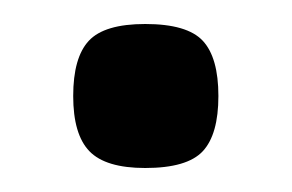

<svg xmlns="http://www.w3.org/2000/svg" viewBox="-20 -136 243 160"><path d="M41 -56Q41 -88 54 -102Q67 -116 101 -116Q136 -116 149 -102Q162 -88 162 -56Q162 -24 149 -10Q136 4 101 4Q68 4 54.5 -10Q41 -24 41 -56Z"/></svg>

Font: Georama ExtraCondensed Thin Medium
Style: Regular
Weight: 500
Version: Version 1.001